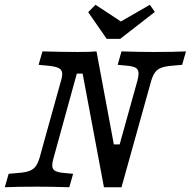

<svg xmlns="http://www.w3.org/2000/svg" viewBox="-22 -787 802 807"><path d="M325.3 -477.7H300.9L224.8 -201.6H165.9L233.7 -445.2Q241 -468.8 239.1 -481.8Q237.3 -494.7 224.3 -501Q211.3 -507.4 182 -510.6L140.3 -514.5L156.4 -571Q246.8 -568.5 305.1 -568.5H304.5Q358.5 -568.5 383.6 -571L456.5 -180H480.9L554.8 -445.2Q561.3 -469.4 560.1 -482.7Q558.8 -496 548.4 -502Q537.9 -508.1 515.4 -510.5L472.6 -514.5L488.7 -571Q565.4 -568.5 623.8 -568.5Q711.1 -568.5 759.7 -571L743.6 -514.5L700.2 -510.7Q671.3 -508.2 654.9 -501.8Q638.6 -495.3 629.4 -482.4Q620.2 -469.5 612.9 -445.2L488.7 0H414.9ZM242.6 -60.5 285.3 -56.5 269.2 0Q192.5 -2.4 134.1 -2.4Q46.8 -2.4 -1.8 0L14.3 -56.5L57.7 -60.3Q86.6 -62.7 103 -69.2Q119.4 -75.7 128.5 -88.6Q137.7 -101.5 145 -125.8L165.9 -201.6H224.8L203.9 -125.8Q196.7 -101.6 197.9 -88.3Q199.1 -75 209.5 -69Q220 -62.9 242.6 -60.5ZM628.8 -736.8 483 -623.5H426.6L348.7 -735.8L379.4 -766.9L511.1 -680.3L444 -672.5L607.9 -766.9Z"/></svg>

Font: Playfair Micro SmCond SmLight
Style: Italic
Weight: 360
Width: 4
Italic angle: -15.6°
Designer: Claus Eggers Sørensen
Foundry: Claus Eggers Sørensen
Version: Version 2.203;Glyphs 3.3 (3326)